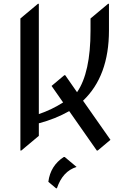

<svg xmlns="http://www.w3.org/2000/svg" viewBox="-20 -777 673 1016"><path d="M87.9 19.5V-679.2L180.7 -756.8H185.5V-173.3Q253.4 -196.3 314 -234.9L252.9 -322.3L320.3 -378.9H325.2L387.7 -289.1Q459 -392.6 459 -614.3V-679.2L551.8 -756.8H556.6V-616.2Q556.6 -374 419.4 -244.1L564.5 -37.1L497.1 19.5H492.2L346.2 -189Q271.5 -147 185.5 -124.5V-58.1L92.8 19.5ZM317.4 53.7H322.3L385.3 106.4Q311.5 128.9 281.2 219.2H276.4L235.8 185.1Q246.6 100.1 317.4 53.7Z"/></svg>

Font: Gothica
Style: Book
Weight: 400
Designer: Wojciech Kalinowski "wmk69" (wmk69@o2.pl)
Foundry: Wojciech Kalinowski "wmk69" (wmk69@o2.pl)
Version: Version 2.1.0; 2021-05-14